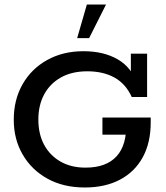

<svg xmlns="http://www.w3.org/2000/svg" viewBox="-20 -821 737 851"><path d="M356 10Q261 10 190.5 -29Q120 -68 80.5 -136Q41 -204 41 -290Q41 -379 80 -447.5Q119 -516 189 -555Q259 -594 350 -594Q440 -594 502.5 -557.5Q565 -521 588 -447L560 -464V-583H632V-391H564Q537 -450 487 -477.5Q437 -505 367 -505Q299 -505 250.5 -478Q202 -451 176 -403Q150 -355 150 -291Q150 -227 175.5 -179.5Q201 -132 248 -105Q295 -78 359 -78Q451 -78 497 -128.5Q543 -179 539 -278L588 -224H434V-300H648V-279Q648 -188 612.5 -123.5Q577 -59 511.5 -24.5Q446 10 356 10ZM322 -652 365 -801H450L375 -652Z"/></svg>

Font: Rokkitt SemiBold Medium
Style: Regular
Weight: 500
Version: Version 3.103